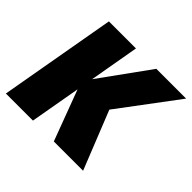

<svg xmlns="http://www.w3.org/2000/svg" viewBox="-169 -760 923 923"><g transform="rotate(45 293.0 -298.0)"><path d="M-22.5 0 82.5 -595.5H266.5L222 -342L405 -595.5H607.5L384 -297L502.5 0H303.5L207 -258L161.5 0Z"/></g></svg>

Font: Anybody ExtraBold
Style: Italic
Weight: 800
Italic angle: -10°
Designer: Tyler Finck
Foundry: Etcetera Type Company
Version: Version 1.010; ttfautohint (v1.8.3) -l 8 -r 50 -G 200 -x 14 